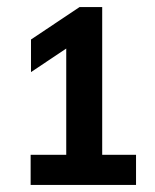

<svg xmlns="http://www.w3.org/2000/svg" viewBox="-20 -830 437 542"><path d="M167 -319.5V-747.5L204.5 -718L67.5 -626.5V-718.5L204.5 -810H268.5V-319.5ZM66.5 -308V-393H364V-308Z"/></svg>

Font: Encode Sans SC SemiCondensed SemiBold
Style: Regular
Weight: 600
Width: 4
Designer: Multiple Designers
Foundry: Impallari Type
Version: Version 3.002